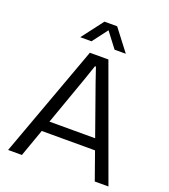

<svg xmlns="http://www.w3.org/2000/svg" viewBox="-165 -1056 1033 1173"><g transform="rotate(20 351.5 -469.0)"><path d="M25.3 0 291.6 -729H412L677.6 0H588.7L386.7 -569.9L355.3 -662H349L317.6 -569.9L114.9 0ZM169 -179.3 181.9 -249H521L533.9 -179.3ZM203.9 -798.1 310.3 -937.9H392.9L500 -798.1H427L351.6 -897L276.9 -798.1Z"/></g></svg>

Font: Mona Sans ExtraLight
Style: Regular
Weight: 200
Designer: Deni Anggara
Foundry: GitHub
Version: Version 2.000